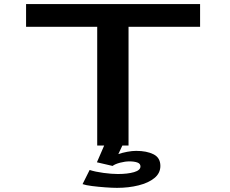

<svg xmlns="http://www.w3.org/2000/svg" viewBox="-20 -720 1140 950"><path d="M461 0V-587.5H109V-700H970V-587.5H616V0ZM559 209.5Q536 209.5 501.5 207Q467 204.5 435.5 200.5Q404 196.5 388.5 191L423.5 121Q451 130 491.8 135.5Q532.5 141 563 141Q611 141 643 131.8Q675 122.5 675 103.5Q675 89.5 659.5 84Q644 78.5 620 78.5Q599 78.5 574.2 85Q549.5 91.5 537 101L459.5 83L495.5 0H585.5L565.5 42.5Q585.5 35.5 609.8 31Q634 26.5 653.5 26.5Q706 26.5 739.8 43.5Q773.5 60.5 773.5 101Q773.5 137 744 161Q714.5 185 665.5 197.2Q616.5 209.5 559 209.5Z"/></svg>

Font: Trispace Expanded SemiBold
Style: Regular
Weight: 600
Width: 7
Designer: Tyler Finck
Foundry: Etcetera Type Company
Version: Version 1.210; ttfautohint (v1.8.3)